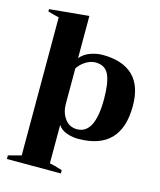

<svg xmlns="http://www.w3.org/2000/svg" viewBox="-135 -805 946 1135"><g transform="rotate(15 338.0 -237.5)"><path d="M17 212Q33 207 96 191V-654Q67 -660 28 -672V-686L269 -709V-451Q296 -482 334 -494.5Q372 -507 404 -507Q527 -507 591 -446Q655 -385 655 -261Q655 10 392 10Q357 10 322 -2Q287 -14 269 -42V193Q293 197 347 214V234H17ZM480 -256Q480 -357 457.5 -405Q435 -453 376 -453Q347 -453 317 -434.5Q287 -416 269 -388V-172Q269 -118 296.5 -80.5Q324 -43 371 -43Q480 -43 480 -256Z"/></g></svg>

Font: Trirong ExtraBold
Style: Regular
Weight: 800
Designer: Katatrad Team
Foundry: CadsonDemak
Version: Version 1.001